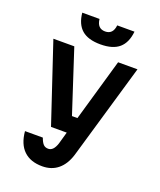

<svg xmlns="http://www.w3.org/2000/svg" viewBox="-185 -953 1071 1285"><g transform="rotate(20 350.0 -311.0)"><path d="M52 -610H201L346 -166H385L513 -610H651L452 72Q430 143 384.5 180.5Q339 218 273 218Q189 218 141 172Q93 126 85 36H212Q223 67 236 80.5Q249 94 271 94Q308 94 327 35L351 -50H239ZM297 -840Q304 -774 360 -774Q416 -774 423 -840H546Q538 -760 493 -721Q448 -682 360 -682Q272 -682 227 -721Q182 -760 174 -840Z"/></g></svg>

Font: Martian Mono SemiBold
Style: Regular
Weight: 600
Monospace: yes
Designer: Roman Shamin
Foundry: Evil Martians
Version: Version 1.000; ttfautohint (v1.8.4.7-5d5b)